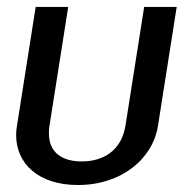

<svg xmlns="http://www.w3.org/2000/svg" viewBox="-20 -520 557 556"><path d="M29.2 -155.8C27.5 -146.7 26.7 -137.5 26.7 -129.2C26.7 -45.8 91.7 15.8 205.8 15.8C331.7 15.8 422.5 -60 437.5 -155.8L491.7 -500H397.5L343.3 -155.8C331.7 -84.2 279.2 -52.5 216.7 -52.5C160.8 -52.5 121.7 -77.5 121.7 -133.3C121.7 -140 121.7 -147.5 123.3 -155.8L177.5 -500H83.3Z"/></svg>

Font: Boon Medium
Style: Italic
Weight: 500
Italic angle: -9°
Designer: Sungsit Sawaiwan
Foundry: FontUni
Version: Version 3.0